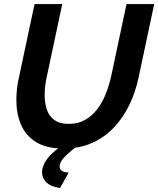

<svg xmlns="http://www.w3.org/2000/svg" viewBox="-20 -730 783 950"><path d="M295 5Q210 5 158.5 -27Q107 -59 84 -113Q61 -167 61 -235Q61 -262 64 -290.5Q67 -319 74 -348L151 -710H288L211 -348Q206 -325 203.5 -303Q201 -281 201 -259Q201 -219 212 -187Q223 -155 249.5 -136Q276 -117 320 -117Q366 -117 400.5 -136.5Q435 -156 460.5 -189Q486 -222 502.5 -263.5Q519 -305 529 -348L606 -710H743L666 -348Q651 -275 620 -211Q589 -147 543 -98.5Q497 -50 435 -22.5Q373 5 295 5ZM188 124Q188 88 217.5 51Q247 14 305 -21H347L353 0Q315 29 295 51.5Q275 74 275 94Q275 108 286.5 115.5Q298 123 320 124L277 200Q231 194 209.5 172Q188 150 188 124Z"/></svg>

Font: Raleway Thin
Style: Bold Italic
Weight: 700
Italic angle: -12°
Version: Version 4.026